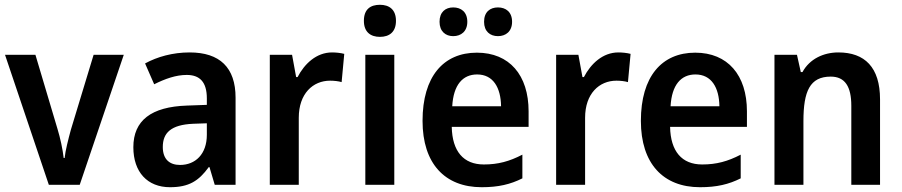

<svg xmlns="http://www.w3.org/2000/svg" viewBox="-20 -772 3766 802"><path d="M184 0H313L497 -543H371L276 -230C265 -189 253 -143 250 -112H246C242 -148 232 -195 220 -234L128 -543H1Z M772 -553C702 -553 637 -535 586 -507L624 -420C670 -443 715 -459 760 -459C814 -459 844 -430 844 -361V-334L761 -331C612 -326 537 -269 537 -157C537 -53 596 10 690 10C769 10 810 -16 852 -74H855L877 0H964V-364C964 -490 898 -553 772 -553ZM787 -255 844 -257V-209C844 -128 796 -83 732 -83C689 -83 660 -106 660 -158C660 -217 694 -251 787 -255Z M1367 -553C1302 -553 1252 -506 1223 -450H1217L1200 -543H1107V0H1228V-280C1228 -381 1287 -435 1359 -435C1375 -435 1394 -433 1407 -429L1418 -547C1403 -551 1383 -553 1367 -553Z M1567 -752C1527 -752 1500 -733 1500 -685C1500 -638 1528 -618 1567 -618C1606 -618 1634 -638 1634 -685C1634 -732 1606 -752 1567 -752ZM1627 -543H1506V0H1627Z M1816 -681C1816 -641 1841 -621 1873 -621C1906 -621 1932 -641 1932 -681C1932 -722 1906 -741 1873 -741C1841 -741 1816 -722 1816 -681ZM2002 -681C2002 -641 2027 -621 2060 -621C2093 -621 2119 -641 2119 -681C2119 -722 2093 -741 2060 -741C2027 -741 2002 -722 2002 -681ZM1972 -552C1832 -552 1745 -452 1745 -267C1745 -89 1838 10 1992 10C2062 10 2112 -2 2162 -27V-126C2108 -98 2061 -85 2001 -85C1916 -85 1869 -140 1867 -242H2188V-307C2188 -458 2108 -552 1972 -552ZM1973 -461C2040 -461 2072 -406 2073 -328H1869C1874 -418 1913 -461 1973 -461Z M2563 -553C2498 -553 2448 -506 2419 -450H2413L2396 -543H2303V0H2424V-280C2424 -381 2483 -435 2555 -435C2571 -435 2590 -433 2603 -429L2614 -547C2599 -551 2579 -553 2563 -553Z M2884 -552C2744 -552 2657 -452 2657 -267C2657 -89 2750 10 2904 10C2974 10 3024 -2 3074 -27V-126C3020 -98 2973 -85 2913 -85C2828 -85 2781 -140 2779 -242H3100V-307C3100 -458 3020 -552 2884 -552ZM2885 -461C2952 -461 2984 -406 2985 -328H2781C2786 -418 2825 -461 2885 -461Z M3482 -553C3420 -553 3362 -526 3332 -471H3325L3309 -543H3215V0H3336V-266C3336 -391 3363 -452 3450 -452C3510 -452 3536 -410 3536 -330V0H3656V-357C3656 -491 3592 -553 3482 -553Z"/></svg>

Font: Noto Sans Thai SemCond SemBd
Style: Regular
Weight: 600
Width: 4
Designer: Monotype Design Team
Foundry: Monotype Imaging Inc.
Version: Version 2.002